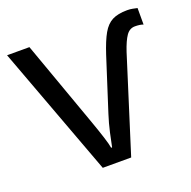

<svg xmlns="http://www.w3.org/2000/svg" viewBox="-102 -642 741 743"><g transform="rotate(-20 268.5 -270.5)"><path d="M496 -541Q508 -541 518 -539Q528 -537 537 -535V-467Q524 -472 503 -472Q481 -472 467 -452Q453 -432 439 -390L316 0H199L0 -536H92L219 -181Q234 -139 244 -107.5Q254 -76 256 -62H260Q264 -83 272 -119Q280 -155 291 -189L361 -407Q378 -459 394.5 -488Q411 -517 434.5 -529Q458 -541 496 -541Z"/></g></svg>

Font: Noto Sans
Style: Regular
Weight: 400
Designer: Monotype Design Team
Foundry: Monotype Imaging Inc.
Version: Version 2.007